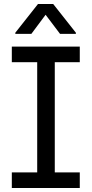

<svg xmlns="http://www.w3.org/2000/svg" viewBox="-20 -940 459 960"><path d="M39.1 -707H378.9V-628.9H39.1ZM39.1 -78.1H378.9V0H39.1ZM253.9 0H166V-707H253.9ZM208 -866.2 136.7 -770.5H56.6V-776.4L169.9 -919.9H246.1L359.4 -776.4V-770.5H280.3Z"/></svg>

Font: Pretendard GOV Variable
Style: Regular
Weight: 400
Designer: Base glyphs from Inter by Rasmus Andersson; Hangul glyphs from Noto Sans CJK(Source Han Sans) by Jang Soo-young and Kang
Foundry: Kil Hyung-jin
Version: Version 1.307;Glyphs 3.2 (3192)